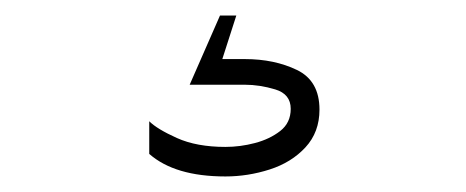

<svg xmlns="http://www.w3.org/2000/svg" viewBox="-20 -22 599 247"><path d="M295 87H224L263 -2H284L266 54H295Q333 54 362 68Q391 82 391 119Q391 148 373 167.5Q355 187 327 196Q299 205 270 205Q205 205 172 176V134Q182 144 207.5 155.5Q233 167 270 167Q289 167 308 162Q327 157 340.5 146.5Q354 136 354 118Q354 99 334 93Q314 87 295 87Z"/></svg>

Font: Lil Grotesk Light
Style: Regular
Weight: 300
Designer: Bastien Sozeau
Foundry: NBR — Bastien Sozeau
Version: Version 3.003; ttfautohint (v1.8.4.7-5d5b);gftools[0.9.33]